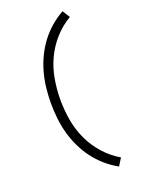

<svg xmlns="http://www.w3.org/2000/svg" viewBox="-182 -922 864 1164"><g transform="rotate(-20 250.0 -340.0)"><path d="M376 161Q333 137 295.5 104.5Q258 72 228.5 32.5Q199 -7 177.5 -52Q156 -97 143 -144.5Q130 -192 124.5 -241.5Q119 -291 119 -340Q119 -389 124.5 -438.5Q130 -488 143 -535.5Q156 -583 177.5 -628Q199 -673 228.5 -712.5Q258 -752 295.5 -784.5Q333 -817 376 -841L406 -793Q349 -760 304 -709.5Q259 -659 231 -599Q203 -539 191.5 -472.5Q180 -406 180 -340Q180 -274 191.5 -207.5Q203 -141 231 -81Q259 -21 304 29.5Q349 80 406 113Z"/></g></svg>

Font: Iosevka Fixed Light
Style: Regular
Weight: 300
Monospace: yes
Designer: Belleve Invis
Foundry: Belleve Invis
Version: Version 32.3.0